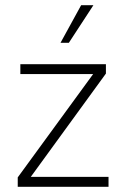

<svg xmlns="http://www.w3.org/2000/svg" viewBox="-20 -716 485 736"><path d="M48 0V-36L337 -432H58V-470H386V-434L98 -38H396V0ZM212 -552 291 -696H338L244 -552Z"/></svg>

Font: Gantari ExtraLight
Style: Regular
Weight: 250
Designer: Anugrah Pasau
Foundry: Lafontype
Version: Version 1.000